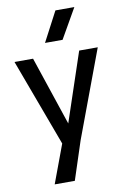

<svg xmlns="http://www.w3.org/2000/svg" viewBox="-104 -840 716 1099"><g transform="rotate(-10 253.5 -290.0)"><path d="M239 200H122L205 -23L17 -530H125L259 -130L393 -530H501L312 -23ZM310 -607H208L299 -780H409Z"/></g></svg>

Font: Tanohe Sans Medium
Style: Regular
Weight: 500
Designer: Village Type and Design LLC
Foundry: Cooper Hewitt Smithsonian Design Museum
Version: Version 1.00;September 29, 2021;FontCreator 13.0.0.2655 64-b